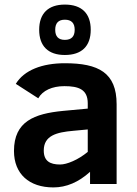

<svg xmlns="http://www.w3.org/2000/svg" viewBox="-20 -803 596 838"><path d="M263 -527C164.1 -527 85.3 -497 49 -437L147 -374C166 -407.9 207.6 -427 261 -427C323.5 -427 363 -412.6 363 -352V-329L255 -319C130.1 -306.8 41 -273.5 41 -144C41 -43.5 107.7 15 213 15C269.7 15 323 -7.7 373 -53V0H489V-348C489 -486.2 409.6 -527 263 -527ZM171 -146C171 -211.8 227.7 -225.7 299 -232L363 -238V-140C341.7 -122.7 320 -109.2 298 -99.5C276 -89.8 257.3 -85 242 -85C197.8 -85 171 -100.5 171 -146ZM263 -783C190.4 -783 151 -744.2 151 -673C151 -602.1 190 -563 263 -563C335.7 -563 376 -600.5 376 -673C376 -744.4 336.8 -783 263 -783ZM306 -673C306 -643.7 291.7 -629 263 -629C235 -629 221 -643.7 221 -673C221 -702.3 235 -717 263 -717C291.7 -717 306 -702.3 306 -673Z"/></svg>

Font: Fog Sans
Style: Bold
Weight: 700
Foundry: Intel Corporation
Version: Version 1.00